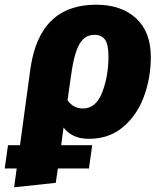

<svg xmlns="http://www.w3.org/2000/svg" viewBox="-88 -571 687 816"><path d="M182 -29 172 46H304L290 145H158L149 206L-28 225L-17 145H-68L-54 46H-3L41 -277Q79 -551 320 -551Q428 -551 490.5 -493Q553 -435 553 -329Q553 -241 524 -161.5Q495 -82 435.5 -31.5Q376 19 289 19Q219 19 182 -29ZM213 -244 199 -145Q223 -110 265 -110Q320 -110 346.5 -179Q373 -248 373 -330Q373 -383 358 -403Q343 -423 313 -423Q272 -423 249 -382.5Q226 -342 213 -244Z"/></svg>

Font: Trujillo ExtraBold
Style: Italic
Weight: 800
Italic angle: -8°
Designer: Fira Sans original fonts by bBox Type GmbH, Carrois Corporate GbR, & Edenspiekermann AG / Changes by Cristiano Sobral
Foundry: Fira Sans original fonts by bBox Type GmbH, Carrois Corporate GbR, & Edenspiekermann AG / Changes by Cristiano Sobral
Version: Version 4.301;July 28, 2020;FontCreator 13.0.0.2655 64-bit